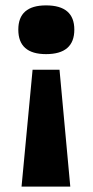

<svg xmlns="http://www.w3.org/2000/svg" viewBox="-20 -560 344 713"><path d="M101 -301H201L241 133H60ZM151 -540Q256 -540 256 -450Q256 -359 151 -359Q48 -359 48 -450Q48 -540 151 -540Z"/></svg>

Font: Bricolage Grotesque 12pt ExtraBold
Style: Regular
Weight: 800
Designer: Mathieu Triay
Foundry: Atelier Triay
Version: Version 1.001; ttfautohint (v1.8.4.7-5d5b);gftools[0.9.33.de